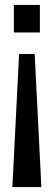

<svg xmlns="http://www.w3.org/2000/svg" viewBox="-20 -567 217 775"><path d="M30 188 57 -349H120L147 188ZM36 -436V-547H141V-436Z"/></svg>

Font: League Gothic
Style: Regular
Weight: 400
Designer: The League of Moveable Type
Version: Version 2.001